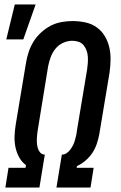

<svg xmlns="http://www.w3.org/2000/svg" viewBox="-20 -837 540 857"><path d="M8 -661 46 -817H139L84 -661ZM4 0 18 -88H94L96 -100Q77 -114 65.5 -135Q54 -156 49 -180Q44 -204 45 -229.5Q46 -255 50 -280L96 -556Q100 -581 108 -605Q116 -629 129.5 -651Q143 -673 163 -691.5Q183 -710 206 -722Q229 -734 254.5 -738.5Q280 -743 304 -743Q333 -743 361 -737Q389 -731 411 -715.5Q433 -700 447 -677Q461 -654 467.5 -627Q474 -600 473.5 -571Q473 -542 469 -513L423 -237Q419 -216 412 -195Q405 -174 392.5 -155Q380 -136 362 -120.5Q344 -105 324 -96L322 -88H398L384 0H232L256 -147H257Q268 -147 277.5 -153.5Q287 -160 294 -169.5Q301 -179 306 -189Q311 -199 314 -209.5Q317 -220 319.5 -230.5Q322 -241 323 -252L369 -528Q371 -542 372 -556.5Q373 -571 372 -585Q371 -599 366 -612.5Q361 -626 352.5 -636Q344 -646 330.5 -650.5Q317 -655 303 -655Q282 -655 262 -646Q242 -637 228 -620Q214 -603 206.5 -582.5Q199 -562 195 -542L150 -266Q148 -254 146.5 -242.5Q145 -231 144.5 -219Q144 -207 145 -195.5Q146 -184 149.5 -173.5Q153 -163 160.5 -155Q168 -147 180 -147L156 0Z"/></svg>

Font: Iosevka SS18 Semibold
Style: Italic
Weight: 600
Italic angle: -9°
Monospace: yes
Designer: Belleve Invis
Foundry: Belleve Invis
Version: Version 25.1.1; ttfautohint (v1.8.4)